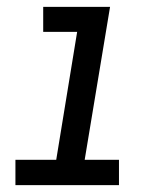

<svg xmlns="http://www.w3.org/2000/svg" viewBox="-20 -540 490 560"><path d="M25 0V-74H144L205 -447H106V-520H301L227 -74H327V0Z"/></svg>

Font: Zed Sans Extended
Style: Italic
Weight: 400
Width: 7
Italic angle: -9°
Designer: Belleve Invis
Foundry: Belleve Invis
Version: Version 1.0.0; ttfautohint (v1.8.4)